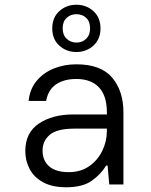

<svg xmlns="http://www.w3.org/2000/svg" viewBox="-20 -780 640 812"><path d="M260 12Q201 12 162.5 -9Q124 -30 105.5 -65Q87 -100 87 -141Q87 -219 144.5 -257.5Q202 -296 290 -296H432V-305Q432 -375 398.5 -410.5Q365 -446 303 -446Q251 -446 217.5 -423.5Q184 -401 175 -353H101Q106 -403 134.5 -437.5Q163 -472 207 -490Q251 -508 303 -508Q407 -508 454.5 -451.5Q502 -395 502 -305V0H442L435 -80H429Q407 -43 368 -15.5Q329 12 260 12ZM271 -52Q321 -52 357 -77Q393 -102 412.5 -142Q432 -182 432 -226V-236H295Q221 -236 190.5 -210Q160 -184 160 -143Q160 -101 188 -76.5Q216 -52 271 -52ZM303 -560Q261 -560 231 -587Q201 -614 201 -660Q201 -706 231 -733Q261 -760 303 -760Q345 -760 375 -733Q405 -706 405 -660Q405 -614 375 -587Q345 -560 303 -560ZM303 -600Q328 -600 344.5 -616Q361 -632 361 -660Q361 -689 344.5 -704.5Q328 -720 303 -720Q279 -720 262 -704.5Q245 -689 245 -660Q245 -632 262 -616Q279 -600 303 -600Z"/></svg>

Font: DM Mono Light
Style: Regular
Weight: 300
Designer: Colophon Foundry
Foundry: Colophon Foundry
Version: Version 1.000; ttfautohint (v1.8.2.53-6de2)